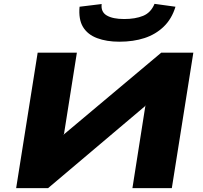

<svg xmlns="http://www.w3.org/2000/svg" viewBox="-20 -979 1058 999"><path d="M64 0 176 -705H380L313 -282L308 -276L819 -705H986L874 0H669L736 -426L741 -432L230 0ZM601 -762Q535 -762 485.5 -780.5Q436 -799 412 -838.5Q388 -878 394 -944L509 -958Q504 -917 535.5 -898.5Q567 -880 626 -880Q684 -880 724.5 -896.5Q765 -913 784 -959L893 -944Q874 -881 832 -840.5Q790 -800 732 -781Q674 -762 601 -762Z"/></svg>

Font: Nunito Sans 7pt Expanded Black
Style: Italic
Weight: 900
Width: 7
Italic angle: -9°
Designer: Vernon Adams
Foundry: Vernon Adams
Version: Version 3.101;gftools[0.9.27]